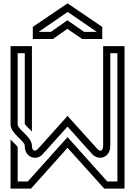

<svg xmlns="http://www.w3.org/2000/svg" viewBox="-20 -1103 790 1123"><path d="M41.7 -287.5V0H161.5L375 -238.5L589.6 0H708.3V-833.3H583.3V-253.1C583.3 -242.1 580.4 -221.9 568.8 -221.9C562.5 -221.9 553.1 -226 549 -232.3L375 -425L202.1 -232.3C200 -230.2 192.7 -221.9 182.3 -221.9C169.8 -221.9 166.7 -240.1 166.7 -253.1C163.2 -305.6 83.3 -345.8 83.3 -375V-791.7H125V-377.1C143.8 -353.6 151 -351.7 166.7 -333.3V-833.3H41.7V-375C41.7 -321.5 125 -279.7 125 -250V-240.6C127.7 -206.1 152.6 -180.2 185.4 -180.2C215.6 -180.2 232.3 -204.2 232.3 -204.2L375 -362.5L518.8 -202.1C531.2 -188.5 547.9 -180.2 565.6 -180.2C589.4 -180.2 625 -197.1 625 -250V-791.7H666.7V-41.7H607.3L375 -301L142.7 -41.7H83.3V-242.7C83.3 -247.1 53.1 -274.1 41.7 -287.5ZM374 -984.4 278.1 -916.7H206.3L376 -1033.3L545.8 -916.7H471.9ZM374 -934.4 460.4 -875H578.1V-945.8L375 -1083.3L171.9 -945.8V-875H289.6Z"/></svg>

Font: Sportrop
Style: Regular
Weight: 500
Version: Version 0.9